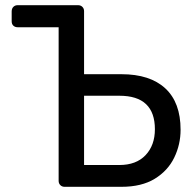

<svg xmlns="http://www.w3.org/2000/svg" viewBox="-20 -720 754 740"><path d="M229 0Q219 0 212.5 -6.5Q206 -13 206 -23V-615H48Q38 -615 31.5 -621Q25 -627 25 -638V-676Q25 -687 31.5 -693.5Q38 -700 48 -700H281Q291 -700 297.5 -693.5Q304 -687 304 -677V-434H448Q558 -434 617 -379.5Q676 -325 676 -220Q676 -163 651.5 -112.5Q627 -62 576.5 -31Q526 0 448 0ZM304 -84H440Q505 -84 541 -122Q577 -160 577 -222Q577 -286 543 -318.5Q509 -351 440 -351H304Z"/></svg>

Font: RubikRegular
Style: Regular
Weight: 400
Designer: Hubert and Fischer
Foundry: Hubert and Fischer
Version: Version 2.300;gftools[0.9.30]